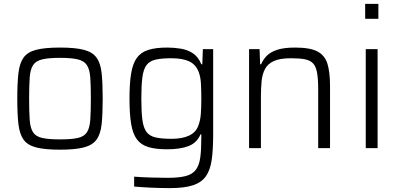

<svg xmlns="http://www.w3.org/2000/svg" viewBox="-20 -763 2058 989"><path d="M289 8Q211 8 166.5 -3.5Q122 -15 101.5 -43.5Q81 -72 75 -123Q69 -174 69 -255Q69 -335 75 -386.5Q81 -438 101.5 -466.5Q122 -495 166.5 -506.5Q211 -518 289 -518Q367 -518 411.5 -506.5Q456 -495 477 -466.5Q498 -438 503.5 -386.5Q509 -335 509 -255Q509 -174 503.5 -123Q498 -72 477 -43.5Q456 -15 411.5 -3.5Q367 8 289 8ZM289 -45Q349 -45 381.5 -52.5Q414 -60 428 -82Q442 -104 445 -145.5Q448 -187 448 -255Q448 -322 445 -363.5Q442 -405 428 -427Q414 -449 381.5 -457Q349 -465 289 -465Q230 -465 197 -457Q164 -449 150 -427Q136 -405 133 -363.5Q130 -322 130 -255Q130 -187 133 -145.5Q136 -104 150 -82Q164 -60 197 -52.5Q230 -45 289 -45Z M854 206Q806 206 754.5 203.5Q703 201 671 198V147Q710 150 757.5 151.5Q805 153 842 153Q901 153 936 144Q971 135 988.5 112Q1006 89 1011.5 49Q1017 9 1017 -53V-71H1013Q994 -27 951 -10.5Q908 6 841 6Q782 6 744 -5.5Q706 -17 685 -45.5Q664 -74 655.5 -125Q647 -176 647 -255Q647 -334 655.5 -385Q664 -436 685 -465Q706 -494 744 -506Q782 -518 842 -518Q878 -518 913 -512Q948 -506 975 -487.5Q1002 -469 1017 -432H1022L1025 -510H1078V-69Q1078 8 1070.5 60.5Q1063 113 1040.5 145Q1018 177 973.5 191.5Q929 206 854 206ZM863 -48Q976 -48 1001 -114Q1012 -142 1014.5 -176Q1017 -210 1017 -255Q1017 -299 1015 -333Q1013 -367 1004 -391Q989 -431 954.5 -447Q920 -463 863 -463Q813 -463 782 -456Q751 -449 735 -428Q719 -407 713.5 -365.5Q708 -324 708 -255Q708 -187 713.5 -145.5Q719 -104 735 -83Q751 -62 782 -55Q813 -48 863 -48Z M1263 0V-510H1317L1320 -432H1325Q1335 -456 1354 -475.5Q1373 -495 1408 -506.5Q1443 -518 1500 -518Q1578 -518 1616 -497.5Q1654 -477 1667 -433.5Q1680 -390 1680 -320V0H1619V-301Q1619 -355 1613.5 -387Q1608 -419 1593.5 -435.5Q1579 -452 1551 -457.5Q1523 -463 1478 -463Q1422 -463 1390.5 -448.5Q1359 -434 1345 -407.5Q1331 -381 1327.5 -344.5Q1324 -308 1324 -264V0Z M1861 -666V-743H1929V-666ZM1864 0V-510H1925V0Z"/></svg>

Font: Saira Light
Style: Regular
Weight: 300
Designer: Hector Gatti with collaboration of the Omnibus-Type team
Foundry: Omnibus-Type
Version: Version 1.100; ttfautohint (v1.8.3)